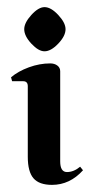

<svg xmlns="http://www.w3.org/2000/svg" viewBox="-20 -510 253 539"><path d="M168 -27Q187 -27 205 -42L213 -32Q176 9 126 9Q90 9 74 -9.5Q58 -28 58 -70V-268Q58 -282 45 -282H14L11 -293Q31 -310 61 -321Q91 -332 121 -332Q133 -332 141 -326Q149 -320 149 -310V-57Q149 -27 168 -27ZM105 -490Q123 -490 143.5 -468Q164 -446 164 -428Q164 -409 143.5 -387.5Q123 -366 105 -366Q88 -366 68 -387.5Q48 -409 48 -428Q48 -446 68 -468Q88 -490 105 -490Z"/></svg>

Font: Katibeh
Style: Regular
Weight: 400
Designer: Arabic design by Kourosh Beigpour, Latin design by Eduardo Tunni, engineering by Lasse Fister
Version: Version 1.000